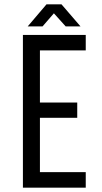

<svg xmlns="http://www.w3.org/2000/svg" viewBox="-20 -860 467 880"><path d="M175 -739H107L193 -840H262L349 -739H281L227 -799ZM334 -390V-320H163V-71H373V0H85V-700H373V-629H163V-390Z"/></svg>

Font: Bebas Neue Regular
Style: Regular
Weight: 400
Designer: Ryoichi Tsunekawa & LGV (GE)
Foundry: Free Software Foundation, Inc.
Version: Version 1.003 August 13, 2016